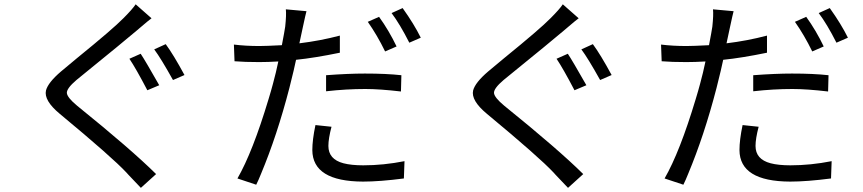

<svg xmlns="http://www.w3.org/2000/svg" viewBox="-20 -821 4040 899"><path d="M638.7 -569.3Q660.2 -537.1 725.6 -421.9L669.9 -398.4Q616.2 -501 585.9 -545.9ZM755.9 -614.3Q792 -565.4 843.8 -469.7L790 -446.3Q733.4 -547.9 702.1 -589.8ZM615.2 -800.8 689.5 -735.4Q674.8 -724.6 640.6 -695.3Q626 -682.6 621.1 -678.7Q572.3 -636.7 337.9 -446.3Q292 -407.2 293 -385.7Q294.9 -364.3 340.8 -326.2Q594.7 -121.1 710.9 -5.9L639.6 58.6Q633.8 51.8 581.1 -2.9Q576.2 -8.8 572.3 -12.7Q505.9 -84 259.8 -288.1Q184.6 -350.6 195.3 -397.5Q205.1 -434.6 265.6 -486.3Q286.1 -503.9 341.8 -549.8Q508.8 -685.5 557.6 -735.4Q599.6 -777.3 615.2 -800.8Z M1836.9 -603.5 1783.2 -580.1Q1746.1 -656.2 1702.1 -718.8L1754.9 -742.2Q1800.8 -678.7 1836.9 -603.5ZM1506.8 -393.6V-468.8Q1610.4 -476.6 1688.5 -476.6Q1789.1 -476.6 1859.4 -468.8L1857.4 -392.6Q1757.8 -404.3 1690.4 -404.3Q1601.6 -404.3 1506.8 -393.6ZM1571.3 -654.3V-574.2Q1453.1 -549.8 1366.2 -541Q1359.4 -505.9 1335 -409.2Q1277.3 -186.5 1202.1 -6.8Q1190.4 22.5 1179.7 43.9L1091.8 14.6Q1163.1 -109.4 1237.3 -356.4Q1249 -394.5 1257.8 -427.7Q1272.5 -481.4 1283.2 -533.2Q1234.4 -530.3 1193.4 -530.3Q1125 -530.3 1078.1 -534.2L1075.2 -612.3Q1130.9 -605.5 1194.3 -605.5Q1224.6 -605.5 1299.8 -609.4Q1312.5 -675.8 1315.4 -696.3Q1321.3 -751 1318.4 -777.3L1415 -768.6Q1411.1 -754.9 1397.5 -691.4L1381.8 -618.2Q1478.5 -629.9 1571.3 -654.3ZM1457 -235.4 1532.2 -227.5Q1517.6 -171.9 1517.6 -137.7Q1517.6 -75.2 1587.9 -56.6Q1625 -46.9 1680.7 -46.9Q1775.4 -46.9 1874 -66.4L1871.1 14.6Q1757.8 29.3 1679.7 29.3Q1443.4 28.3 1442.4 -118.2Q1442.4 -166 1457 -235.4ZM1813.5 -759.8 1865.2 -783.2Q1918.9 -708 1950.2 -644.5L1896.5 -621.1Q1852.5 -708 1813.5 -759.8Z M2638.7 -569.3Q2660.2 -537.1 2725.6 -421.9L2669.9 -398.4Q2616.2 -501 2585.9 -545.9ZM2755.9 -614.3Q2792 -565.4 2843.8 -469.7L2790 -446.3Q2733.4 -547.9 2702.1 -589.8ZM2615.2 -800.8 2689.5 -735.4Q2674.8 -724.6 2640.6 -695.3Q2626 -682.6 2621.1 -678.7Q2572.3 -636.7 2337.9 -446.3Q2292 -407.2 2293 -385.7Q2294.9 -364.3 2340.8 -326.2Q2594.7 -121.1 2710.9 -5.9L2639.6 58.6Q2633.8 51.8 2581.1 -2.9Q2576.2 -8.8 2572.3 -12.7Q2505.9 -84 2259.8 -288.1Q2184.6 -350.6 2195.3 -397.5Q2205.1 -434.6 2265.6 -486.3Q2286.1 -503.9 2341.8 -549.8Q2508.8 -685.5 2557.6 -735.4Q2599.6 -777.3 2615.2 -800.8Z M3836.9 -603.5 3783.2 -580.1Q3746.1 -656.2 3702.1 -718.8L3754.9 -742.2Q3800.8 -678.7 3836.9 -603.5ZM3506.8 -393.6V-468.8Q3610.4 -476.6 3688.5 -476.6Q3789.1 -476.6 3859.4 -468.8L3857.4 -392.6Q3757.8 -404.3 3690.4 -404.3Q3601.6 -404.3 3506.8 -393.6ZM3571.3 -654.3V-574.2Q3453.1 -549.8 3366.2 -541Q3359.4 -505.9 3335 -409.2Q3277.3 -186.5 3202.1 -6.8Q3190.4 22.5 3179.7 43.9L3091.8 14.6Q3163.1 -109.4 3237.3 -356.4Q3249 -394.5 3257.8 -427.7Q3272.5 -481.4 3283.2 -533.2Q3234.4 -530.3 3193.4 -530.3Q3125 -530.3 3078.1 -534.2L3075.2 -612.3Q3130.9 -605.5 3194.3 -605.5Q3224.6 -605.5 3299.8 -609.4Q3312.5 -675.8 3315.4 -696.3Q3321.3 -751 3318.4 -777.3L3415 -768.6Q3411.1 -754.9 3397.5 -691.4L3381.8 -618.2Q3478.5 -629.9 3571.3 -654.3ZM3457 -235.4 3532.2 -227.5Q3517.6 -171.9 3517.6 -137.7Q3517.6 -75.2 3587.9 -56.6Q3625 -46.9 3680.7 -46.9Q3775.4 -46.9 3874 -66.4L3871.1 14.6Q3757.8 29.3 3679.7 29.3Q3443.4 28.3 3442.4 -118.2Q3442.4 -166 3457 -235.4ZM3813.5 -759.8 3865.2 -783.2Q3918.9 -708 3950.2 -644.5L3896.5 -621.1Q3852.5 -708 3813.5 -759.8Z"/></svg>

Font: Taipei Sans TC Beta
Style: Regular
Weight: 400
Designer: JT Foundry
Foundry: JT Foundry
Version: Version 1.000